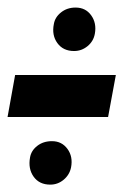

<svg xmlns="http://www.w3.org/2000/svg" viewBox="-24 -493 335 508"><path d="M-4 -183.5 16 -294.5H282.5L262 -183.5ZM172 -358Q143 -358 127.8 -379Q112.5 -400 118.5 -429.5Q121.5 -447.5 137.5 -460.2Q153.5 -473 176 -473Q202.5 -473 217.2 -452.5Q232 -432 227 -404Q223.5 -384 207.8 -371Q192 -358 172 -358ZM109 -4.5Q80 -4.5 65 -25.5Q50 -46.5 55.5 -76.5Q58.5 -94.5 74.5 -107Q90.5 -119.5 113.5 -119.5Q139.5 -119.5 154.5 -99Q169.5 -78.5 164 -50Q160 -30.5 144.5 -17.5Q129 -4.5 109 -4.5Z"/></svg>

Font: Anybody ExtraBold
Style: Italic
Weight: 800
Italic angle: -10°
Designer: Tyler Finck
Foundry: Etcetera Type Company
Version: Version 1.010; ttfautohint (v1.8.3) -l 8 -r 50 -G 200 -x 14 